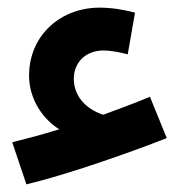

<svg xmlns="http://www.w3.org/2000/svg" viewBox="-20 -425 488 502"><path d="M49 57C151 33 320 -26 416 -64L372 -172C332 -155 290 -140 250 -125C204 -140 173 -174 173 -219C173 -260 202 -293 251 -293C268 -293 291 -289 314 -283L333 -392C302 -400 272 -405 240 -405C139 -405 56 -333 56 -227C56 -164 94 -112 135 -87C90 -73 48 -62 12 -53Z"/></svg>

Font: Noto Sans Arabic SemBd
Style: Regular
Weight: 600
Designer: Monotype Design Team, Nadine Chahine, Nizar Qandah and Khaled Hosny
Foundry: Monotype Imaging Inc.
Version: Version 2.012